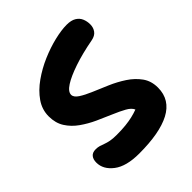

<svg xmlns="http://www.w3.org/2000/svg" viewBox="-199 -835 969 969"><g transform="rotate(-45 286.0 -350.5)"><path d="M235 9Q143 9 96 -27Q49 -63 49 -112Q49 -135 60 -148.5Q71 -162 94 -162Q109 -162 120.5 -158.5Q132 -155 145 -150Q158 -145 176 -141.5Q194 -138 220 -138Q258 -138 285.5 -141Q313 -144 334.5 -149Q356 -154 378 -162Q370 -181 343 -196Q316 -211 278 -227Q240 -243 199.5 -261.5Q159 -280 123.5 -305Q88 -330 66 -364.5Q44 -399 44 -447Q44 -495 72 -535.5Q100 -576 146 -608.5Q192 -641 244.5 -663.5Q297 -686 347.5 -698Q398 -710 435 -710Q467 -710 486 -698.5Q505 -687 513 -668Q521 -649 521 -627Q521 -604 508.5 -587Q496 -570 469 -565Q389 -550 328.5 -529.5Q268 -509 234.5 -487.5Q201 -466 201 -444Q201 -426 225.5 -410Q250 -394 288 -378Q326 -362 369 -343.5Q412 -325 450 -300Q488 -275 512.5 -241Q537 -207 537 -160Q537 -116 517 -84Q497 -52 458 -31.5Q419 -11 363 -1Q307 9 235 9Z"/></g></svg>

Font: Shantell Sans
Style: Bold
Weight: 700
Designer: Stephen Nixon, Anya Danilova, Shantell Martin
Foundry: Arrow Type
Version: Version 1.011;[c5ecc13dd]